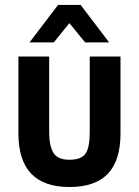

<svg xmlns="http://www.w3.org/2000/svg" viewBox="-20 -748 560 774"><path d="M305.2 -728 419.9 -577.1H323.2L259.8 -654.8L196.8 -577.1H99.1L213.9 -728ZM54.2 -520H178.2V-215.8Q178.2 -161.1 194.8 -132.8Q211.9 -104 259.8 -104Q309.6 -104 326.2 -130.9Q341.8 -155.8 341.8 -215.8V-520H465.8V-210Q465.8 -101.6 415 -47.9Q364.3 5.9 259.8 5.9Q54.2 5.9 54.2 -210Z"/></svg>

Font: D-DIN-PRO
Style: Bold
Weight: 700
Designer: Charles Nix
Foundry: Datto Inc.
Version: Version 1.000;hotconv 1.0.109;makeotfexe 2.5.65596